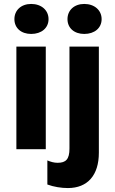

<svg xmlns="http://www.w3.org/2000/svg" viewBox="-20 -756 583 973"><path d="M138 -584C190 -584 226 -614 226 -659C226 -704 190 -736 138 -736C87 -736 53 -704 53 -659C53 -614 87 -584 138 -584ZM407 -584C459 -584 495 -614 495 -659C495 -704 459 -736 407 -736C356 -736 322 -704 322 -659C322 -614 356 -584 407 -584ZM63 0H212V-520H63ZM324 197C424 197 481 132 481 18V-520H332V-3C332 51 314 69 272 69C253 69 237 64 220 57V179C252 191 291 197 324 197Z"/></svg>

Font: Fixel Text Bold
Style: Bold
Weight: 700
Width: 4
Designer: AlfaBravo + MacPaw
Foundry: Kyrylo Tkachov, Marchela Mozhyna, Serhii Makarenko, Maria Weinstein, Zakhar Kryvoshyya
Version: Version 1.211